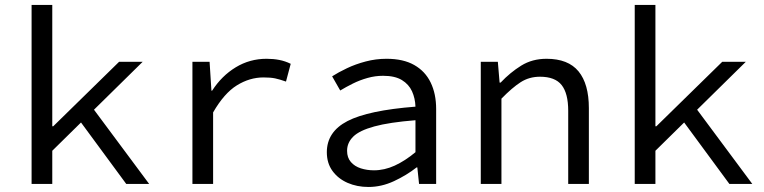

<svg xmlns="http://www.w3.org/2000/svg" viewBox="-20 -732 3040 764"><path d="M105.7 0V-712.4H188V-229.7H192L453.9 -486.1H547.7L188 -132.1V0ZM482.4 0 291.9 -258.8 341.9 -311.7 573.6 0Z M745.7 0V-486.1H814L821.3 -371.2H824.1Q862 -430.1 917.9 -464.1Q973.8 -498.1 1040.6 -498.1Q1068 -498.1 1091.3 -493.5Q1114.6 -489 1136.8 -478.1L1118 -407.4Q1092.8 -416.3 1074.8 -420.1Q1056.7 -423.9 1028.5 -423.9Q973.5 -423.9 922.6 -392.4Q871.8 -360.9 828 -284.7V0Z M1446.3 12Q1400.7 12 1363.1 -4.4Q1325.5 -20.9 1303 -51.8Q1280.5 -82.7 1280.5 -126.2Q1280.5 -207.7 1362.8 -250.3Q1445.1 -292.9 1633.2 -307.6Q1632.1 -340.7 1619.5 -368.7Q1606.8 -396.6 1579.1 -413.5Q1551.3 -430.4 1504.3 -430.4Q1472.6 -430.4 1442.1 -421.7Q1411.5 -413.1 1384.2 -399.5Q1356.8 -385.9 1333.8 -371.9L1301.6 -428.3Q1326.3 -444.2 1360.6 -460.5Q1394.8 -476.8 1435.2 -487.4Q1475.5 -498.1 1518.1 -498.1Q1584.7 -498.1 1628.3 -473.3Q1672 -448.5 1693.7 -403.6Q1715.5 -358.7 1715.5 -298.2V0H1647.5L1640.6 -65.9H1637.8Q1597.7 -34.5 1547.7 -11.2Q1497.8 12 1446.3 12ZM1468.2 -54.3Q1509.6 -54.3 1550.6 -73Q1591.7 -91.8 1633.2 -126.4V-253.6Q1529.2 -245.3 1469.7 -229Q1410.1 -212.7 1385.6 -188.4Q1361.1 -164.2 1361.1 -132Q1361.1 -104.6 1376.3 -87.2Q1391.4 -69.9 1415.8 -62.1Q1440.1 -54.3 1468.2 -54.3Z M1893.1 0V-486.1H1961L1968 -403.3H1972Q2010.2 -443.7 2054 -470.9Q2097.9 -498.1 2154.8 -498.1Q2240.9 -498.1 2282.1 -448Q2323.2 -397.8 2323.2 -301.7V0H2241V-291.1Q2241 -360.2 2214.9 -393.5Q2188.8 -426.7 2128.6 -426.7Q2085.7 -426.7 2051.9 -405Q2018.1 -383.3 1975.3 -339.4V0Z M2505.7 0V-712.4H2588V-229.7H2592L2853.9 -486.1H2947.7L2588 -132.1V0ZM2882.4 0 2691.9 -258.8 2741.9 -311.7 2973.6 0Z"/></svg>

Font: Source Code Pro ExtraLight
Style: Regular
Weight: 200
Monospace: yes
Designer: Paul D. Hunt, Teo Tuominen
Foundry: Adobe
Version: Version 1.026;hotconv 1.1.0;makeotfexe 2.6.0